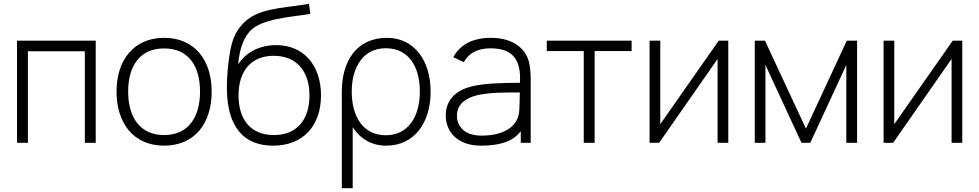

<svg xmlns="http://www.w3.org/2000/svg" viewBox="-20 -755 5177 1015"><path d="M70 0H127.5V-484H428.5V0H486V-540H70Z M847.5 15C1007 15 1099 -100.5 1099 -271C1099 -438 1008.5 -555 847.5 -555C690 -555 596 -440.5 596 -271C596 -103 687 15 847.5 15ZM657.5 -271C657.5 -405 718.5 -499 847.5 -499C974 -499 1037.5 -409.5 1037.5 -271C1037.5 -134.5 975 -41 847.5 -41C722.5 -41 657.5 -132 657.5 -271Z M1423 15C1581 15.5 1677 -89 1677 -250.5C1677 -409 1586 -516.5 1440 -516.5C1354.5 -516.5 1280 -480 1239 -414C1246.5 -507.5 1275.5 -580.5 1331.5 -614.5C1403.5 -660.5 1548.5 -668.5 1620.5 -681.5L1613.5 -735C1524 -717 1383.5 -716 1303 -662C1259 -634 1225.5 -587.5 1209.5 -537.5C1192.5 -485 1178 -367 1179.5 -282C1182 -79.5 1272.5 15 1423 15ZM1241 -250.5C1241 -380 1307.5 -460 1427 -460C1546.5 -460 1616 -380 1616 -250.5C1616 -124 1551 -41 1428 -41C1306.5 -41 1241 -121.5 1241 -250.5Z M2021 15C2173 15 2256.5 -109 2256.5 -271C2256.5 -431 2172.5 -555 2026 -555C1864 -555 1787 -430.5 1787 -271V240H1844.5V-83C1883 -22.5 1943.5 15 2021 15ZM1839.5 -271C1839.5 -401 1901 -500 2019 -500C2142 -500 2199.5 -401 2199.5 -271C2199.5 -140 2139 -40 2020 -40C1899 -40 1839.5 -138.5 1839.5 -271Z M2376.5 -452.5 2432 -426.5C2459 -476 2507 -499.5 2573 -499.5C2688 -499.5 2736 -442.5 2728.5 -317.5C2630.5 -316.5 2547 -315 2478.5 -299.5C2400 -281 2336.5 -235.5 2336.5 -144C2336.5 -59 2398 15 2522.5 15C2612.5 15 2689.5 -2.5 2733 -61.5V0H2785.5V-336.5C2785.5 -375 2782 -415.5 2771 -444.5C2744.5 -514 2674 -555 2575 -555C2479.5 -555 2411.5 -519 2376.5 -452.5ZM2395.5 -143.5C2395.5 -209.5 2450.5 -238 2498 -250.5C2565 -267.5 2661 -266.5 2728 -266C2727.5 -237.5 2727 -201 2725.5 -178C2723.5 -80.5 2635.5 -38 2525.5 -38C2428.5 -38 2395.5 -94 2395.5 -143.5Z M3066 0H3123.5V-485H3319V-540H2870.5V-485H3066Z M3830 -540H3779.5L3470.5 -98.5V-540H3414V0H3464.5L3773.5 -443.5V0H3830Z M3970 0H4026.5V-411.5L4217 0H4263.5L4454 -411.5V0H4511V-540H4456.5L4240.5 -75L4024 -540H3970Z M5067 -540H5016.5L4707.5 -98.5V-540H4651V0H4701.5L5010.5 -443.5V0H5067Z"/></svg>

Font: Eudonet Light
Style: Regular
Weight: 300
Designer: Mikhail Sharanda
Foundry: Mikhail Sharanda
Version: Version 4.503;Glyphs 3.1.2 (3151)